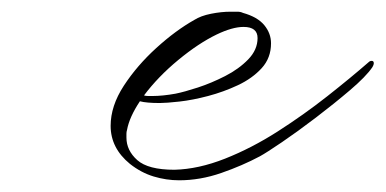

<svg xmlns="http://www.w3.org/2000/svg" viewBox="-20 -306 659 328"><path d="M286 2Q264 2 242.5 -4.5Q221 -11 202 -26Q169 -53 169 -91Q169 -125 191.5 -159.5Q214 -194 247 -224Q280 -254 312 -272Q323 -279 340.5 -282.5Q358 -286 374 -286Q380 -286 385.5 -286Q391 -286 395 -284Q420 -277 431.5 -263Q443 -249 443 -232Q443 -207 427 -189.5Q411 -172 386.5 -160.5Q362 -149 335.5 -142Q309 -135 286.5 -132.5Q264 -130 253 -130Q230 -130 219 -133Q201 -106 197 -84Q196 -81 196 -77.5Q196 -74 196 -71Q196 -49 214.5 -32.5Q233 -16 278 -16Q319 -17 364.5 -35Q410 -53 454.5 -81.5Q499 -110 539 -141.5Q579 -173 610 -200Q612 -202 615 -202Q618 -202 618.5 -199Q619 -196 616 -191Q605 -175 578 -152Q551 -129 519.5 -105Q488 -81 461.5 -63Q435 -45 424 -39Q394 -23 358 -10.5Q322 2 286 2ZM241 -142Q249 -142 259 -143Q269 -144 280 -146Q295 -149 318 -156.5Q341 -164 364.5 -176Q388 -188 404 -204.5Q420 -221 420 -241Q420 -260 396 -260Q377 -260 350 -247Q319 -232 284.5 -203.5Q250 -175 226 -143Q229 -142 233 -142Q237 -142 241 -142Z"/></svg>

Font: WindSong
Style: Regular
Weight: 400
Designer: Robert E. Leuschke
Foundry: Robert E. Leuschke
Version: Version 1.010; ttfautohint (v1.8.3)